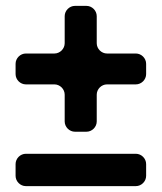

<svg xmlns="http://www.w3.org/2000/svg" viewBox="-20 -635 550 653"><path d="M442 -453H344C325 -453 309 -469 309 -488V-580C309 -599 293 -615 274 -615H235C216 -615 200 -599 200 -580V-488C200 -469 184 -453 165 -453H68C49 -453 33 -437 33 -418V-383C33 -364 49 -348 68 -348H165C184 -348 200 -332 200 -313V-222C200 -203 216 -187 235 -187H274C293 -187 309 -203 309 -222V-313C309 -332 325 -348 344 -348H442C461 -348 477 -364 477 -383V-418C477 -437 461 -453 442 -453ZM33 -77V-37C33 -18 49 -2 68 -2H442C461 -2 477 -18 477 -37V-77C477 -96 461 -112 442 -112H68C49 -112 33 -96 33 -77Z"/></svg>

Font: Trueno
Style: RoundBd
Weight: 700
Designer: Julieta Ulanovsky, Jasper
Foundry: Julieta Ulanovsky, Cannot Into Space Fonts
Version: Version 3.001